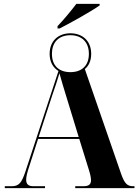

<svg xmlns="http://www.w3.org/2000/svg" viewBox="-20 -978 719 998"><path d="M279 -842V-830H290C349 -860 458 -921 498 -950V-958H377C349 -921 309 -873 279 -842ZM5 0H214V-10H154C127 -10 116 -21 116 -44C116 -60 122 -83 131 -110L178 -256H392L442 -95C449 -73 453 -55 453 -41C453 -21 443 -10 414 -10H371V0H679V-10H672C641 -10 627 -25 610 -73L421 -619C442 -636 454 -663 454 -698C454 -766 408 -805 346 -805C284 -805 238 -766 238 -698C238 -656 256 -626 284 -609L111 -83C92 -27 78 -10 40 -10H5ZM346 -603C288 -603 250 -635 250 -698C250 -761 288 -795 346 -795C403 -795 442 -761 442 -698C442 -635 403 -603 346 -603ZM181 -266 252 -484C265 -522 278 -559 289 -597C299 -559 311 -522 322 -485L389 -266Z"/></svg>

Font: Noto Serif Display Condensed ExtraBold
Style: Regular
Weight: 800
Width: 3
Designer: Monotype Design Team
Foundry: Monotype Imaging Inc.
Version: Version 2.009